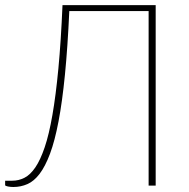

<svg xmlns="http://www.w3.org/2000/svg" viewBox="-26 -723 738 748"><path d="M580.5 0H553V-680H244Q237.5 -538 227 -432Q216.5 -326 202 -250Q187.5 -174 169 -124.5Q150.5 -75 128.5 -46Q106.5 -17 80.8 -5.8Q55 5.5 26 5.5Q21 5.5 15.2 5Q9.5 4.5 4.8 3.5Q0 2.5 -3 1.2Q-6 0 -6 -2V-19H22Q47 -19 69.5 -30.5Q92 -42 111.8 -71Q131.5 -100 148.2 -149.5Q165 -199 178.2 -275Q191.5 -351 201.5 -456.5Q211.5 -562 217.5 -703H580.5Z"/></svg>

Font: Lato 2
Style: Regular
Weight: 200
Designer: Lukasz Dziedzic with Adam Twardoch and Botio Nikoltchev
Foundry: tyPoland Lukasz Dziedzic
Version: Version 2.015; 2015-08-06; http://www.latofonts.com/